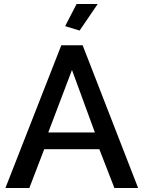

<svg xmlns="http://www.w3.org/2000/svg" viewBox="-20 -935 715 955"><path d="M376 -783 304 -805 361 -915H466ZM285 -710H391L667 0H549L474 -193H200L126 0H7ZM452 -276 338 -587 220 -276Z"/></svg>

Font: Raleway-v4020 SemiBold
Style: Regular
Weight: 600
Designer: Matt McInerney, Pablo Impallari, Rodrigo Fuenzalida
Foundry: Matt McInerney, Pablo Impallari, Rodrigo Fuenzalida
Version: Version 4.020;PS 004.020;hotconv 1.0.88;makeotf.lib2.5.64775